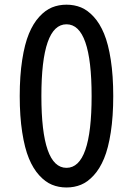

<svg xmlns="http://www.w3.org/2000/svg" viewBox="-20 -807 579 836"><path d="M332.8 -2.7Q303.7 9.3 269.5 9.3Q235.4 9.3 206.3 -2.7Q177.2 -14.6 150.9 -43.5Q124.5 -72.3 106 -116.9Q87.4 -161.6 76.7 -231Q65.9 -300.3 65.9 -388.7Q65.9 -477.1 76.7 -546.4Q87.4 -615.7 106 -660.4Q124.5 -705.1 150.9 -733.9Q177.2 -762.7 206.3 -774.7Q235.4 -786.6 269.5 -786.6Q303.7 -786.6 332.8 -774.7Q361.8 -762.7 388.2 -733.9Q414.6 -705.1 433.1 -660.4Q451.7 -615.7 462.4 -546.4Q473.1 -477.1 473.1 -388.7Q473.1 -300.3 462.4 -231Q451.7 -161.6 433.1 -116.9Q414.6 -72.3 388.2 -43.5Q361.8 -14.6 332.8 -2.7ZM160.2 -388.7Q160.2 -76.2 269.5 -76.2Q378.9 -76.2 378.9 -388.7Q378.9 -701.2 269.5 -701.2Q160.2 -701.2 160.2 -388.7Z"/></svg>

Font: Voltaire
Style: Regular
Weight: 400
Designer: Yvonne Schttler
Foundry: Yvonne Schttler
Version: Version 1.003